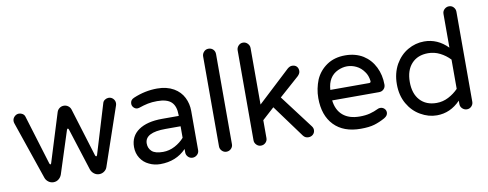

<svg xmlns="http://www.w3.org/2000/svg" viewBox="-62 -1048 3381 1331"><g transform="rotate(-10 1628.5 -383.0)"><path d="M226 -23Q206 -23 190 -35Q174 -47 168 -65L29 -471Q26 -480 26 -488Q26 -506 39.5 -519.5Q53 -533 71 -533Q85 -533 96.5 -525.5Q108 -518 112 -506L219 -156Q222 -149 226 -148.5Q230 -148 232 -156L338 -497Q343 -513 356.5 -523Q370 -533 387 -533Q404 -533 417.5 -523Q431 -513 436 -497L541 -156Q544 -149 548 -148.5Q552 -148 555 -156L661 -506Q665 -518 677 -525.5Q689 -533 702 -533Q721 -533 734 -519.5Q747 -506 747 -488Q747 -480 744 -471L605 -65Q600 -47 584 -35Q568 -23 548 -23Q528 -23 512 -35Q496 -47 489 -66L394 -364Q391 -372 387 -372Q383 -372 380 -364L284 -66Q277 -47 261.5 -35Q246 -23 226 -23Z M977 -18Q934 -18 898 -36Q861 -53 839 -87.5Q817 -122 817 -166Q817 -242 876.5 -283.5Q936 -325 1043 -325H1160V-332Q1160 -394 1129.5 -423Q1099 -452 1030 -452Q993 -452 964 -446Q935 -440 900 -428Q896 -427 892.5 -426.5Q889 -426 887 -426Q873 -426 861.5 -437.5Q850 -449 850 -465Q850 -492 877 -503Q959 -538 1045 -538Q1112 -538 1161 -510Q1207 -483 1229 -439Q1251 -395 1251 -344V-68Q1251 -49 1237 -36Q1223 -23 1205 -23Q1186 -23 1173 -36.5Q1160 -50 1160 -68V-92Q1089 -18 977 -18ZM1010 -98Q1054 -98 1093.5 -119Q1133 -140 1160 -171V-252H1054Q908 -252 908 -175Q908 -141 931.5 -119.5Q955 -98 1010 -98Z M1443 -23Q1425 -23 1411.5 -36.5Q1398 -50 1398 -68V-702Q1398 -720 1411 -734Q1424 -748 1443 -748Q1463 -748 1476 -735Q1489 -722 1489 -702V-68Q1489 -49 1475.5 -36Q1462 -23 1443 -23Z M1686 -23Q1668 -23 1654.5 -36.5Q1641 -50 1641 -68V-702Q1641 -720 1654 -734Q1667 -748 1686 -748Q1705 -748 1718.5 -734Q1732 -720 1732 -702V-304L1962 -518Q1978 -531 1993 -531Q2014 -531 2025.5 -519Q2037 -507 2037 -487Q2037 -478 2032.5 -469.5Q2028 -461 2020 -453L1879 -328L2056 -94Q2066 -81 2066 -67Q2066 -48 2053 -35.5Q2040 -23 2020 -23Q1997 -23 1983 -42L1816 -270L1732 -194V-68Q1732 -49 1718.5 -36Q1705 -23 1686 -23Z M2388 -18Q2267 -18 2200.5 -87Q2134 -156 2134 -278Q2134 -312 2140.5 -344Q2147 -376 2159 -406Q2185 -465 2238.5 -501.5Q2292 -538 2368 -538Q2440 -538 2494 -505Q2546 -472 2574 -415.5Q2602 -359 2602 -291Q2602 -272 2589 -259Q2576 -246 2556 -246H2226Q2234 -177 2277.5 -140Q2321 -103 2396 -103Q2437 -103 2467.5 -111Q2498 -119 2527 -133Q2534 -137 2545 -137Q2561 -137 2573 -126Q2585 -115 2585 -98Q2585 -76 2559 -61Q2521 -40 2484 -29Q2447 -18 2388 -18ZM2226 -320H2499Q2512 -320 2511 -333Q2506 -373 2487 -398Q2465 -430 2433 -445.5Q2401 -461 2368 -461Q2336 -461 2303 -446Q2232 -413 2226 -320Z M2924 -18Q2865 -18 2810 -50Q2755 -81 2721 -140Q2687 -199 2687 -278Q2687 -356 2721 -417Q2755 -476 2809 -507Q2863 -538 2924 -538Q3019 -538 3090 -465V-702Q3090 -722 3104 -735Q3118 -748 3136 -748Q3156 -748 3168.5 -734Q3181 -720 3181 -702V-68Q3181 -50 3168 -36.5Q3155 -23 3136 -23Q3118 -23 3104 -36Q3090 -49 3090 -68V-92Q3019 -18 2924 -18ZM2937 -103Q2981 -103 3020.5 -123.5Q3060 -144 3090 -175V-381Q3060 -413 3020.5 -433Q2981 -453 2937 -453Q2863 -453 2820.5 -406.5Q2778 -360 2778 -278Q2778 -196 2820.5 -149.5Q2863 -103 2937 -103Z"/></g></svg>

Font: Huninn
Style: Regular
Weight: 400
Designer: justfont
Foundry: justfont
Version: Version 1.003